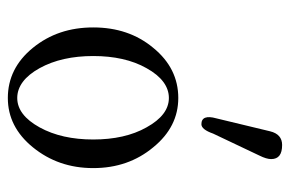

<svg xmlns="http://www.w3.org/2000/svg" viewBox="-145 -593 740 490"><g transform="rotate(90 225.0 -348.0)"><path d="M409 -216C409 -276 391 -327 356 -369C321 -412 279 -433 230 -433C180 -433 137 -412 102 -369C67 -327 50 -276 50 -216C50 -156 67 -105 102 -62C137 -19 180 2 230 2C279 2 321 -19 356 -62C391 -105 409 -156 409 -216ZM336 -216C336 -163 326 -117 305 -79C284 -41 259 -22 230 -22C201 -22 175 -41 154 -79C133 -117 123 -163 123 -216C123 -269 133 -315 154 -352C175 -390 201 -409 230 -409C259 -409 284 -390 305 -352C326 -315 336 -269 336 -216ZM377 -640C383 -652 386 -662 386 -670C386 -689 374 -698 350 -698C332 -698 320 -688 315 -667L282 -530C275 -505 280 -492 297 -492C306 -492 314 -502 321 -522Z"/></g></svg>

Font: GFS Decker
Style: Normal
Weight: 400
Foundry: George D. Matthiopoulos
Version: Version 1.000